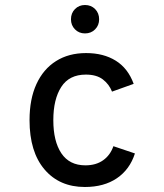

<svg xmlns="http://www.w3.org/2000/svg" viewBox="-20 -735 656 767"><path d="M319 12Q217.5 12 157.8 -58.2Q98 -128.5 98 -255Q98 -339 125.5 -399Q153 -459 203.8 -491Q254.5 -523 324 -523Q393.5 -523 442.5 -492.5Q491.5 -462 514 -400L427.5 -369Q416 -398.5 390.8 -417.8Q365.5 -437 323 -437Q256.5 -437 224.8 -387.8Q193 -338.5 193 -255Q193 -170.5 225.2 -122.5Q257.5 -74.5 321 -74.5Q363.5 -74.5 392 -94.8Q420.5 -115 433 -151L519 -122Q498.5 -58 447 -23Q395.5 12 319 12ZM319.5 -601.5Q295.5 -601.5 279.5 -617.8Q263.5 -634 263.5 -658Q263.5 -682.5 279.5 -698.8Q295.5 -715 319.5 -715Q344 -715 360 -698.8Q376 -682.5 376 -658Q376 -634 360 -617.8Q344 -601.5 319.5 -601.5Z"/></svg>

Font: Overpass Mono Light Medium
Style: Regular
Weight: 500
Monospace: yes
Version: Version 4.000